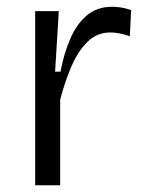

<svg xmlns="http://www.w3.org/2000/svg" viewBox="-20 -548 429 568"><path d="M84 0V-515H154L143 -336H159Q169 -390 188 -433.5Q207 -477 237 -502.5Q267 -528 312 -528Q323 -528 337 -526Q351 -524 368 -518L364 -441Q349 -446 334.5 -449Q320 -452 307 -452Q267 -452 239 -424.5Q211 -397 191.5 -352Q172 -307 158 -253V0Z"/></svg>

Font: Bricolage Grotesque 10pt Light
Style: Regular
Weight: 300
Designer: Mathieu Triay
Foundry: Atelier Triay
Version: Version 1.000; ttfautohint (v1.8.4.7-5d5b);gftools[0.9.32]